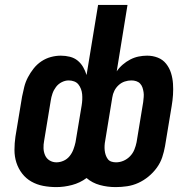

<svg xmlns="http://www.w3.org/2000/svg" viewBox="-20 -755 790 783"><path d="M210 8Q182 8 156 3Q130 -2 108 -14.5Q86 -27 70.5 -47Q55 -67 47 -91.5Q39 -116 39 -143.5Q39 -171 43 -198L70 -361Q74 -381 79 -401Q84 -421 94 -440Q104 -459 117.5 -476Q131 -493 149 -505Q167 -517 187.5 -522.5Q208 -528 228 -528Q247 -528 265 -523.5Q283 -519 296.5 -508Q310 -497 319 -481.5Q328 -466 333 -449L380 -735H500L456 -464Q466 -479 480.5 -491.5Q495 -504 511.5 -512.5Q528 -521 545.5 -524.5Q563 -528 580 -528Q603 -528 623.5 -520Q644 -512 657.5 -495Q671 -478 677.5 -457Q684 -436 685.5 -413.5Q687 -391 685.5 -368Q684 -345 680 -322L653 -159Q649 -136 641.5 -113.5Q634 -91 619.5 -71Q605 -51 585.5 -35Q566 -19 544 -9Q522 1 498.5 4.5Q475 8 452 8H451Q418 8 387 -0.5Q356 -9 333 -29Q306 -9 273.5 -0.5Q241 8 210 8ZM453 -93Q469 -93 484 -99.5Q499 -106 510.5 -118Q522 -130 528 -145Q534 -160 537 -175L564 -339Q565 -349 566 -359Q567 -369 565.5 -379Q564 -389 561 -398Q558 -407 551.5 -414Q545 -421 535.5 -424Q526 -427 516 -427Q502 -427 488.5 -422.5Q475 -418 464 -408Q453 -398 446.5 -385Q440 -372 438 -358L409 -181Q407 -171 406.5 -161Q406 -151 407 -141.5Q408 -132 411 -123Q414 -114 419.5 -106.5Q425 -99 434 -96Q443 -93 453 -93ZM210 -93Q225 -93 239.5 -99.5Q254 -106 264 -118.5Q274 -131 279.5 -146Q285 -161 288 -175L313 -325Q315 -337 315.5 -348.5Q316 -360 315 -371Q314 -382 310 -392.5Q306 -403 299.5 -411Q293 -419 282.5 -423Q272 -427 260 -427Q246 -427 232 -420Q218 -413 208.5 -400.5Q199 -388 194 -373.5Q189 -359 187 -345L160 -181Q157 -166 157.5 -150.5Q158 -135 164 -121.5Q170 -108 182.5 -100.5Q195 -93 210 -93Z"/></svg>

Font: Iosevka Aile
Style: Bold Italic
Weight: 700
Italic angle: -9°
Designer: Belleve Invis
Foundry: Belleve Invis
Version: Version 28.0.1; ttfautohint (v1.8.4)